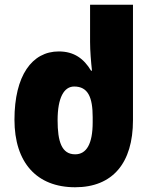

<svg xmlns="http://www.w3.org/2000/svg" viewBox="-20 -780 635 810"><path d="M297 10C455 10 541 -92 541 -273V-760H360V-603C360 -566 364 -518 368 -482H364C334 -532 293 -563 228 -563C115 -563 41 -461 41 -275C41 -94 135 10 297 10ZM297 -129C240 -129 223 -183 223 -273C223 -368 250 -415 293 -415C351 -415 371 -370 371 -286V-264C371 -173 345 -129 297 -129Z"/></svg>

Font: Noto Sans Georgian SemiCondensed Black
Style: Regular
Weight: 900
Width: 4
Designer: Monotype Design Team, Akaki Razmadze
Foundry: Google LLC
Version: Version 2.005